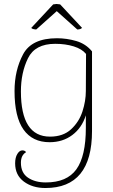

<svg xmlns="http://www.w3.org/2000/svg" viewBox="-20 -704 569 964"><path d="M56 116Q56 87 67 69Q78 51 92 51Q105 51 111 60Q85 75 85 113Q85 164 120.5 188Q156 212 210 212Q316 212 363.5 146Q411 80 411 -62V-125Q391 -62 343 -26Q295 10 229 10Q143 10 98 -53.5Q53 -117 53 -247Q53 -351 96 -431.5Q139 -512 266 -512Q315 -512 363 -498Q411 -484 442 -446V-46Q442 240 208 240Q143 240 99.5 207.5Q56 175 56 116ZM411 -247 412 -433Q392 -458 350.5 -471Q309 -484 257 -484Q156 -484 120.5 -411.5Q85 -339 85 -245Q85 -18 231 -18Q297 -18 337 -55Q377 -92 394 -144.5Q411 -197 411 -247ZM137 -564 247 -682Q259 -684 264 -684Q270 -684 282 -682L392 -564Q384 -556 368 -556L265 -648L162 -556Q156 -556 147.5 -558Q139 -560 137 -564Z"/></svg>

Font: Arima Madurai Thin
Style: Regular
Weight: 250
Designer: Joana Correia and Natanael Gama
Foundry: NDISCOVER
Version: Version 1.019; ttfautohint (v1.5) -l 7 -r 28 -G 50 -x 13 -D 